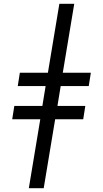

<svg xmlns="http://www.w3.org/2000/svg" viewBox="-20 -843 540 1006"><path d="M131 143 191 -218H44L55 -288H202L219 -392H73L84 -462H231L291 -823H369L309 -462H456L445 -392H298L281 -288H427L416 -218H269L209 143Z"/></svg>

Font: Iosevka SS04 Oblique
Style: Regular
Weight: 400
Italic angle: -9°
Monospace: yes
Designer: Belleve Invis
Foundry: Belleve Invis
Version: Version 19.0.0; ttfautohint (v1.8.4)